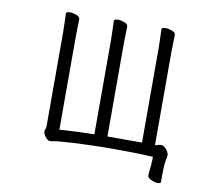

<svg xmlns="http://www.w3.org/2000/svg" viewBox="-88 -812 1177 1045"><g transform="rotate(10 500.0 -289.0)"><path d="M726 -592Q726 -623 724.5 -652Q723 -681 723 -698Q723 -708 744 -708Q761 -708 780.5 -700.5Q800 -693 800 -680Q800 -668 799 -642.5Q798 -617 798 -591V-70Q809 -72 815.5 -74.5Q822 -77 832 -77Q842 -77 852 -68.5Q862 -60 868.5 -48.5Q875 -37 875 -29Q875 -18 871.5 -5Q868 8 866 38Q865 60 865 82Q865 104 865 120Q865 130 848 130Q832 130 811.5 120.5Q791 111 791 98Q791 85 793 70.5Q795 56 796 42Q797 30 797.5 17Q798 4 798 -6Q740 -9 688 -10Q636 -11 592 -11Q592 -11 570.5 -11Q549 -11 514.5 -10.5Q480 -10 439 -8.5Q398 -7 357.5 -5Q317 -3 284.5 0Q252 3 235 7H231Q222 7 213 -1.5Q204 -10 198 -21.5Q192 -33 192 -40Q192 -47 195.5 -52.5Q199 -58 199 -70V-586Q199 -617 197.5 -646Q196 -675 196 -692Q196 -702 217 -702Q234 -702 253.5 -694.5Q273 -687 273 -674Q273 -662 272 -636.5Q271 -611 271 -585V-63Q282 -64 335 -67Q388 -70 463 -71V-592Q463 -623 461.5 -652Q460 -681 460 -698Q460 -708 481 -708Q498 -708 517.5 -700.5Q537 -693 537 -680Q537 -668 536 -642.5Q535 -617 535 -591V-72H726Z"/></g></svg>

Font: Moon Stars Kai HW
Style: Regular
Weight: 400
Designer: GuiWonder
Version: Version 1.101